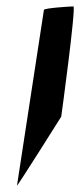

<svg xmlns="http://www.w3.org/2000/svg" viewBox="-20 -587 250 599"><path d="M33 -8C32 -2 171 -223 171 -223C172 -229 218 -567 209 -567C201 -567 118 -562 117 -556Z"/></svg>

Font: Ampere
Style: SCExtIta
Weight: 400
Version: Version 1